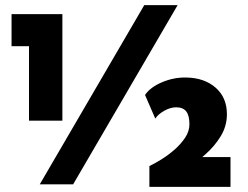

<svg xmlns="http://www.w3.org/2000/svg" viewBox="-20 -718 968 748"><path d="M25 -663H223V-248H93V-538H25ZM545 -348Q565 -378 611 -397.5Q657 -417 705 -416Q776 -415 820 -376.5Q864 -338 864 -273Q864 -227 840 -187.5Q816 -148 779.5 -116Q743 -84 705.5 -58Q668 -32 642 -12L665 -106H878V10H562V-71Q583 -81 609.5 -97.5Q636 -114 660.5 -135.5Q685 -157 701.5 -182Q718 -207 718 -234Q718 -268 705.5 -284Q693 -300 666 -300Q644 -300 620 -286.5Q596 -273 585 -256ZM672 -698 265 0H135L542 -698Z"/></svg>

Font: Reem Kufi
Style: Regular
Weight: 400
Designer: Khaled Hosny
Version: Version 1.6